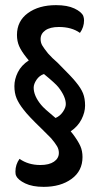

<svg xmlns="http://www.w3.org/2000/svg" viewBox="-20 -723 388 747"><path d="M264 -201Q284 -174 292.5 -155Q301 -136 301 -112Q301 -58 258.5 -27Q216 4 150 4Q106 4 78 -9.5Q50 -23 43 -39Q40 -44 40 -55Q40 -83 56 -105Q90 -81 137 -81Q171 -81 190 -94Q209 -107 209 -128Q209 -142 202 -154Q195 -166 179 -185Q179 -185 143 -221Q90 -272 72 -296Q53 -320 44.5 -340.5Q36 -361 36 -388Q36 -415 49.5 -442Q63 -469 92 -488L83 -499Q63 -524 54.5 -543.5Q46 -563 46 -587Q46 -641 88.5 -672Q131 -703 198 -703Q242 -703 269.5 -690Q297 -677 304 -661Q307 -652 307 -644Q307 -617 291 -595Q259 -618 209 -618Q175 -618 156.5 -605Q138 -592 138 -571Q138 -557 144.5 -546Q151 -535 167 -515Q183 -497 204 -479Q263 -420 275 -404Q295 -380 303 -360Q311 -340 311 -312Q311 -286 297 -258.5Q283 -231 255 -212ZM196 -264Q213 -271 224.5 -287.5Q236 -304 236 -318Q236 -347 207 -384Q196 -398 151 -435Q133 -429 122 -412.5Q111 -396 111 -382Q111 -350 140 -315Q151 -301 196 -264Z"/></svg>

Font: Yanone Kaffeesatz
Style: Regular
Weight: 400
Designer: Yanone (Cyrillic: Daniel Pouzeot & Huerta Tipografica)
Foundry: Yanone
Version: Version 1.100;PS 001.100;hotconv 1.0.70;makeotf.lib2.5.58329